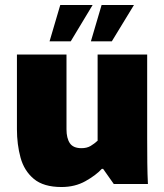

<svg xmlns="http://www.w3.org/2000/svg" viewBox="-20 -739 660 771"><path d="M227 12Q155 12 116 -20.5Q77 -53 62.5 -106Q48 -159 48 -220V-520H247V-220Q247 -184 260.5 -164Q274 -144 307 -144Q329 -144 344 -153Q359 -162 372 -174V-520H571V-183Q571 -131 571.5 -85Q572 -39 574 0H437L394 -61H389Q365 -35 323 -11.5Q281 12 227 12ZM179 -573 222 -719H352L264 -573ZM345 -573 388 -719H518L429 -573Z"/></svg>

Font: Murecho Black
Style: Regular
Weight: 900
Designer: Neil Summerour
Foundry: Positype
Version: Version 1.010; ttfautohint (v1.8.3)